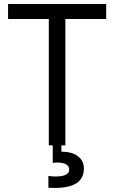

<svg xmlns="http://www.w3.org/2000/svg" viewBox="-20 -720 564 951"><path d="M284.2 0V31.2Q335.9 31.2 365.7 53.5Q395.5 75.7 395.5 115.2Q395.5 210.9 251.5 210.9Q237.3 210.9 219.7 210V151.4Q241.2 154.3 253.9 154.3Q322.8 154.3 322.8 120.1Q322.8 85 259.8 85Q253.4 85 241.2 86.9V0H221.7V-626H20V-700.2H505.9V-626H303.7V0Z"/></svg>

Font: Selawik
Style: Regular
Weight: 400
Designer: Aaron Bell
Foundry: Microsoft Corporation
Version: Version 1.01